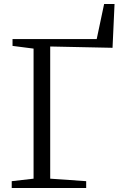

<svg xmlns="http://www.w3.org/2000/svg" viewBox="-20 -938 606 958"><path d="M38.5 0V-34L147.5 -46.5V-695.5L42.5 -709V-743H462.5L499.5 -918H551.5L541.5 -699.5L230.5 -706V-46.5L410 -34V0Z"/></svg>

Font: Merriweather 60pt Light
Style: Regular
Weight: 300
Version: Version 2.100